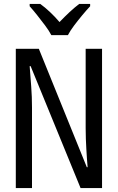

<svg xmlns="http://www.w3.org/2000/svg" viewBox="-20 -964 603 984"><path d="M61 0V-714H179L425 -107H429Q427 -129 425.5 -152Q424 -175 422.5 -200Q421 -225 420 -252Q419 -279 419 -307V-714H503V0H393L137 -625H132Q134 -599 136 -572.5Q138 -546 140 -520Q142 -494 143 -467Q144 -440 144 -412V0ZM243 -784Q231 -807 211.5 -833Q192 -859 171 -885.5Q150 -912 132 -932V-944H186Q210 -927 236 -902.5Q262 -878 285 -851Q312 -879 336 -901.5Q360 -924 386 -944H442V-932Q424 -913 402 -886.5Q380 -860 360 -833.5Q340 -807 328 -784Z"/></svg>

Font: Noto Sans Mono SemiCondensed
Style: Regular
Weight: 400
Width: 4
Designer: Monotype Design Team
Foundry: Monotype Imaging Inc.
Version: Version 2.010